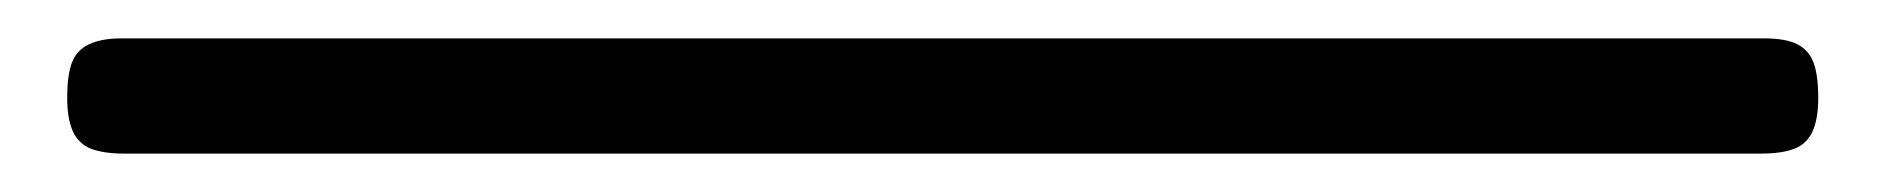

<svg xmlns="http://www.w3.org/2000/svg" viewBox="-20 37 982 100"><path d="M45 117Q34 117 27.5 114.5Q21 112 18 105.5Q15 99 15 88Q15 76 17.5 69.5Q20 63 26.5 60Q33 57 43 57H899Q910 57 916 60Q922 63 924.5 69.5Q927 76 927 88Q927 99 924 105.5Q921 112 914.5 114.5Q908 117 897 117Z"/></svg>

Font: Fredoka Expanded Light
Style: Regular
Weight: 300
Width: 7
Designer: Ben Nathan
Foundry: Milena B. Brandão, Ben Nathan
Version: Version 2.001